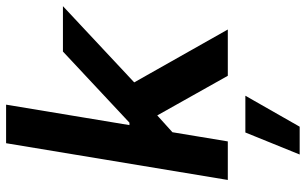

<svg xmlns="http://www.w3.org/2000/svg" viewBox="-206 -562 1003 630"><g transform="rotate(-90 295.0 -246.5)"><path d="M164.1 -170.4 189.5 -322.8H208L441.4 -541H590.3L305.2 -274.4H279.3ZM20 0 140.6 -727.5H267.1L146.5 0ZM361.8 0 223.6 -246.1 324.2 -335.4 513.7 0ZM103.5 235.8 175.8 57.6H296.4L194.8 235.8Z"/></g></svg>

Font: Inter 17pt SemiBold
Style: Italic
Weight: 600
Italic angle: -9.3988°
Version: Version 4.001;git-66647c0bb